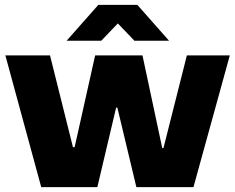

<svg xmlns="http://www.w3.org/2000/svg" viewBox="-20 -767 963 787"><path d="M149 0 2 -540H185L279 -164H286L370 -540H564L645 -160H650L746 -540H922L773 0H539L461 -326H456L379 0ZM253 -600 383 -747H543L673 -600H531L463 -671L395 -600Z"/></svg>

Font: Mona Sans Expanded ExtraBold
Style: Regular
Weight: 800
Width: 7
Designer: Deni Anggara
Foundry: GitHub
Version: Version 1.001; ttfautohint (v1.8.4.7-5d5b);gftools[0.9.33]